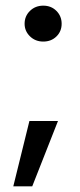

<svg xmlns="http://www.w3.org/2000/svg" viewBox="-20 -536 283 679"><path d="M67 -452Q67 -479 86 -497.5Q105 -516 133 -516Q161 -516 179.5 -497.5Q198 -479 198 -452Q198 -425 179.5 -407Q161 -389 133 -389Q105 -389 86 -407.5Q67 -426 67 -452ZM27 123 84 -108H185L94 123Z"/></svg>

Font: AWOL-DM Medium
Style: Regular
Weight: 500
Designer: Colophon Foundry, Jonny Pinhorn, Mikhail Sharanda
Foundry: Colophon Foundry
Version: Version 1.000;Glyphs 3.2.3 (3260)